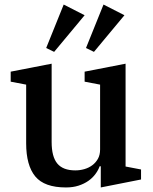

<svg xmlns="http://www.w3.org/2000/svg" viewBox="-20 -812 671 844"><path d="M270 12Q175 12 135 -36.5Q95 -85 95 -182V-440L27 -453V-497L207 -532V-188Q207 -123 232 -93Q257 -63 311 -63Q331 -63 350.5 -68.5Q370 -74 385.5 -85.5Q401 -97 410.5 -114Q420 -131 420 -155V-440L352 -453V-497L532 -532V-80L600 -67V-23L423 12V-81H418Q412 -64 399.5 -47Q387 -30 368.5 -17Q350 -4 325.5 4Q301 12 270 12ZM183 -601 260 -792 352 -745 218 -584ZM358 -601 435 -792 527 -745 393 -584Z"/></svg>

Font: IBM Plex Serif Medm
Style: Regular
Weight: 500
Designer: Mike Abbink, Paul van der Laan, Pieter van Rosmalen
Foundry: Bold Monday
Version: Version 3.001